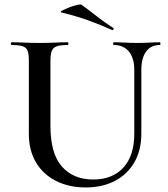

<svg xmlns="http://www.w3.org/2000/svg" viewBox="-20 -811 741 845"><path d="M571 -503Q571 -555 547.5 -584Q524 -613 480 -613Q478 -613 478 -619Q478 -625 480 -625Q505 -625 530.5 -623.5Q556 -622 586 -622Q612 -622 637.5 -623.5Q663 -625 684 -625Q686 -625 686 -619Q686 -613 684 -613Q644 -613 623 -584Q602 -555 602 -503V-223Q602 -150 571.5 -97Q541 -44 486 -15Q431 14 357 14Q284 14 227 -14.5Q170 -43 138.5 -96Q107 -149 107 -222V-544Q107 -573 101.5 -587.5Q96 -602 79.5 -607.5Q63 -613 31 -613Q28 -613 28 -619Q28 -625 31 -625Q56 -625 87.5 -623.5Q119 -622 154 -622Q191 -622 222 -623.5Q253 -625 278 -625Q281 -625 281 -619Q281 -613 278 -613Q245 -613 229 -607Q213 -601 207.5 -586Q202 -571 202 -542V-257Q202 -135 252.5 -78Q303 -21 390 -21Q475 -21 523 -73.5Q571 -126 571 -222ZM473 -679Q422 -702 369.5 -721Q317 -740 251 -756Q242 -758 253 -764Q264 -770 282.5 -777.5Q301 -785 318 -789Q335 -793 339 -790Q372 -766 405 -740Q438 -714 477 -689Q481 -688 479.5 -682.5Q478 -677 473 -679Z"/></svg>

Font: Cormorant Garamond Light SemiBold
Style: Regular
Weight: 600
Version: Version 4.001